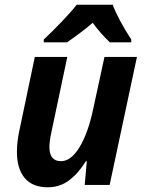

<svg xmlns="http://www.w3.org/2000/svg" viewBox="-20 -786 613 816"><path d="M52 -140Q52 -189 65 -244L128 -544H266L198 -222Q190 -184 190 -162Q190 -101 239 -101Q282 -101 318 -160.5Q354 -220 375 -318L424 -544H562L446 0H340L349 -101H345Q313 -49 273.5 -19.5Q234 10 183 10Q118 10 85 -29.5Q52 -69 52 -140ZM166 -618Q199 -649 240.5 -692Q282 -735 306 -766H459Q481 -706 538 -618V-606H447Q405 -646 374 -689Q331 -652 265 -606H166Z"/></svg>

Font: Noto Sans Display
Style: Bold Italic
Weight: 700
Italic angle: -12°
Designer: Monotype Design team
Foundry: Monotype Imaging Inc.
Version: Version 1.000